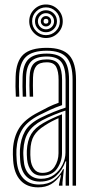

<svg xmlns="http://www.w3.org/2000/svg" viewBox="-20 -818 405 846"><path d="M299.8 0V-466Q299.8 -534.8 273.4 -564.6Q247 -594.5 186 -594.5Q123 -594.5 94.6 -567.8Q66.2 -541 64 -479.5Q63.2 -459.5 63.5 -436.8Q63.8 -414 65 -392.2H49.8Q48.5 -415 48.2 -436.9Q48 -458.8 48.8 -480Q51 -548.2 83 -577.8Q115 -607.2 186 -607.2Q255.2 -607.2 285.1 -574.4Q315 -541.5 315 -466V0ZM269.2 0V-37.2L271.8 -107H268.5Q255.2 -68.8 227.5 -43.2Q199.8 -17.8 156 -17.8Q117.8 -17.8 94.8 -42Q71.8 -66.2 68.8 -112.8Q68 -126 67.6 -136.8Q67.2 -147.5 67.8 -157.8Q70.5 -205.2 90 -239.8Q109.5 -274.2 160 -299.5Q187.5 -313.2 217.2 -325.1Q247 -337 269 -343.8V-466Q269 -521 249.9 -545Q230.8 -569 186 -569Q139 -569 117.8 -547.9Q96.5 -526.8 94.8 -478.2Q94 -458.8 94.2 -436.1Q94.5 -413.5 95.5 -392.2H80.2Q79.2 -414.2 79 -437.1Q78.8 -460 79.5 -478.8Q81.2 -534 106.1 -557.9Q131 -581.8 186 -581.8Q238.8 -581.8 261.5 -554.9Q284.2 -528 284.2 -466V0ZM147.8 7.5Q98.2 7.5 70.1 -23.4Q42 -54.2 38 -110.5Q36 -139.2 37 -160.5Q40.2 -214.5 64.6 -253.6Q89 -292.8 148.8 -323.2Q174.5 -337 194.1 -346.8Q213.8 -356.5 238.2 -365.2V-466Q238.2 -503.5 227.5 -523.5Q216.8 -543.5 186 -543.5Q153.8 -543.5 140.1 -527.4Q126.5 -511.2 125.5 -476.8Q125 -462 125 -440.8Q125 -419.5 126 -392.2H110.8Q109.8 -421.2 109.6 -441.4Q109.5 -461.5 110.2 -478Q111.5 -520.5 129.5 -538.4Q147.5 -556.2 186 -556.2Q224.8 -556.2 239.1 -533.5Q253.5 -510.8 253.5 -466V-354.8Q225.5 -345.2 201.2 -334.1Q177 -323 154 -311.2Q99 -283.2 77.2 -246.5Q55.5 -209.8 52.5 -159.2Q52 -147.5 52.2 -136.2Q52.5 -125 53.5 -111.8Q57 -60 82.5 -32.5Q108 -5 152 -5Q190.5 -5 217 -24Q243.5 -43 258 -72.5H261.5L255.2 -13.2V0H239.8V-4.5L248.8 -46H246Q228.8 -20.5 205 -6.5Q181.2 7.5 147.8 7.5ZM161 -30.2Q194.5 -30.2 218.5 -48Q242.5 -65.8 255.5 -92.4Q268.5 -119 268.5 -145.5V-330.8Q245.5 -323.5 218 -312.1Q190.5 -300.8 165.8 -287.8Q124.5 -265.8 104.9 -235.2Q85.2 -204.8 83 -155Q82.2 -144 82.9 -134.2Q83.5 -124.5 84.2 -114.2Q86.8 -72.5 107.1 -51.4Q127.5 -30.2 161 -30.2ZM164.2 -43.8Q135 -43.8 118.9 -63.8Q102.8 -83.8 99.5 -115.2Q97.5 -137.5 98.2 -154Q100.5 -199.2 117.4 -227.2Q134.2 -255.2 171 -276Q188.2 -286 210.2 -296.2Q232.2 -306.5 253.2 -314.5V-144Q253.2 -106.2 231.5 -75Q209.8 -43.8 164.2 -43.8ZM166.2 -56.2Q203 -56.2 220.4 -83.1Q237.8 -110 237.8 -143V-297.2Q221 -290 205.9 -281.9Q190.8 -273.8 176.2 -264.2Q144 -244 129.4 -219.6Q114.8 -195.2 113.8 -154Q113 -135.5 114.8 -116.8Q117 -91.2 129.8 -73.8Q142.5 -56.2 166.2 -56.2ZM182.5 -650.5Q152 -650.5 130.4 -672.1Q108.8 -693.8 108.8 -724.2Q108.8 -755 130.4 -776.6Q152 -798.2 182.5 -798.2Q213.2 -798.2 234.9 -776.6Q256.5 -755 256.5 -724.2Q256.5 -693.8 234.9 -672.1Q213.2 -650.5 182.5 -650.5ZM182.5 -663.2Q208 -663.2 225.9 -681.1Q243.8 -699 243.8 -724.2Q243.8 -749.8 225.9 -767.6Q208 -785.5 182.5 -785.5Q157.2 -785.5 139.4 -767.6Q121.5 -749.8 121.5 -724.2Q121.5 -699 139.4 -681.1Q157.2 -663.2 182.5 -663.2ZM182.5 -676Q162.2 -676 148.2 -690Q134.2 -704 134.2 -724.2Q134.2 -744.5 148.2 -758.6Q162.2 -772.8 182.5 -772.8Q202.8 -772.8 216.9 -758.6Q231 -744.5 231 -724.2Q231 -704 216.9 -690Q202.8 -676 182.5 -676ZM182.5 -688.8Q197.2 -688.8 207.8 -699.1Q218.2 -709.5 218.2 -724.2Q218.2 -739 207.8 -749.5Q197.2 -760 182.5 -760Q167.8 -760 157.4 -749.5Q147 -739 147 -724.2Q147 -709.5 157.4 -699.1Q167.8 -688.8 182.5 -688.8ZM182.5 -701.5Q173 -701.5 166.4 -708.1Q159.8 -714.8 159.8 -724.2Q159.8 -733.8 166.4 -740.5Q173 -747.2 182.5 -747.2Q192 -747.2 198.8 -740.5Q205.5 -733.8 205.5 -724.2Q205.5 -714.8 198.8 -708.1Q192 -701.5 182.5 -701.5ZM182.5 -713.8Q193.2 -713.8 193.2 -724.2Q193.2 -735 182.5 -735Q172 -735 172 -724.2Q172 -713.8 182.5 -713.8Z"/></svg>

Font: Big Shoulders Inline Display Medium
Style: Regular
Weight: 500
Designer: Patric King
Foundry: XO Type Co
Version: Version 1.000